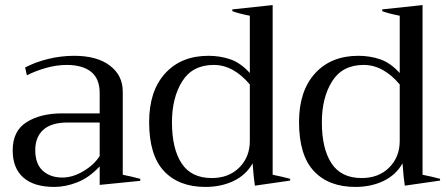

<svg xmlns="http://www.w3.org/2000/svg" viewBox="-20 -727 1760 757"><path d="M30 -134Q30 -211 85 -245.5Q140 -280 225 -280H373V-360Q373 -417 339 -444Q305 -471 243 -471Q204 -471 162.5 -459.5Q121 -448 86 -430L79 -461Q119 -482 169.5 -494.5Q220 -507 273 -507Q362 -507 413 -468.5Q464 -430 464 -366V-38Q499 -31 533 -22V-14L373 2V-71Q332 -27 285.5 -8.5Q239 10 194 10Q114 10 72 -27Q30 -64 30 -134ZM373 -112V-244H247Q183 -244 151 -215.5Q119 -187 119 -135Q119 -81 148.5 -54Q178 -27 226 -27Q267 -27 309.5 -52.5Q352 -78 373 -112Z M568 -246Q568 -368 631 -437.5Q694 -507 802 -507Q848 -507 888.5 -493Q929 -479 965 -439V-665Q923 -673 896 -683V-690L1055 -707V-38Q1095 -30 1124 -22V-15L985 5Q980 -27 976 -83Q950 -37 901 -13.5Q852 10 790 10Q685 10 626.5 -52.5Q568 -115 568 -246ZM965 -171V-394Q900 -471 823 -471Q739 -471 698.5 -406.5Q658 -342 658 -245Q658 -141 696 -83Q734 -25 815 -25Q882 -25 923.5 -66.5Q965 -108 965 -171Z M1159 -246Q1159 -368 1222 -437.5Q1285 -507 1393 -507Q1439 -507 1479.5 -493Q1520 -479 1556 -439V-665Q1514 -673 1487 -683V-690L1646 -707V-38Q1686 -30 1715 -22V-15L1576 5Q1571 -27 1567 -83Q1541 -37 1492 -13.5Q1443 10 1381 10Q1276 10 1217.5 -52.5Q1159 -115 1159 -246ZM1556 -171V-394Q1491 -471 1414 -471Q1330 -471 1289.5 -406.5Q1249 -342 1249 -245Q1249 -141 1287 -83Q1325 -25 1406 -25Q1473 -25 1514.5 -66.5Q1556 -108 1556 -171Z"/></svg>

Font: Trirong
Style: Regular
Weight: 400
Designer: Katatrad Team
Foundry: CadsonDemak
Version: Version 1.001